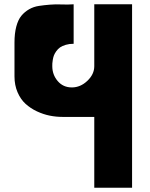

<svg xmlns="http://www.w3.org/2000/svg" viewBox="-20 -880 702 900"><path d="M47.9 -522V-680.2Q47.9 -723.6 56.4 -755.6Q64.9 -787.6 80.3 -806.2Q95.7 -824.7 116.7 -836.7Q137.7 -848.6 162.4 -852.3Q187 -856 214.4 -858.2Q241.7 -860.4 269.5 -859.1Q297.4 -857.9 325.2 -859.9V-674.8Q304.7 -674.8 288.3 -669.9Q272 -665 261.7 -658Q251.5 -650.9 243.9 -640.1Q236.3 -629.4 232.9 -620.6Q229.5 -611.8 227.5 -600.1Q225.6 -588.4 225.3 -582.8Q225.1 -577.1 225.1 -569.8Q225.1 -529.8 250.5 -500Q275.9 -470.2 316.9 -470.2Q356.9 -470.2 389.4 -501Q421.9 -531.7 421.9 -569.8V-859.9H599.1V0H421.9V-332H272.9Q243.2 -332 213.4 -337.9Q183.6 -343.8 153.3 -357.9Q123 -372.1 99.9 -393.1Q76.7 -414.1 62.3 -447.5Q47.9 -481 47.9 -522Z"/></svg>

Font: Hussar Preview
Style: Bold
Weight: 700
Foundry: Cannot Into Space Fonts, PlusOne Fonts
Version: Version 2.29RC2 "Millennial"